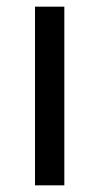

<svg xmlns="http://www.w3.org/2000/svg" viewBox="-20 -556 298 576"><path d="M173 0H85V-536H173Z"/></svg>

Font: Noto Sans Old Turkic
Style: Regular
Weight: 400
Designer: Monotype Design Team
Foundry: Monotype Imaging Inc.
Version: Version 2.003; ttfautohint (v1.8.4.7-5d5b)